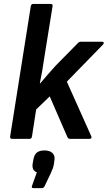

<svg xmlns="http://www.w3.org/2000/svg" viewBox="-20 -703 545 972"><path d="M41.4 0Q29.9 0 31.3 -11.8L135.9 -671.9Q137.9 -683 147.7 -683H236Q248.2 -683 246.2 -671.9L204.1 -410.6Q199.8 -378.8 194.1 -346.4Q188.3 -313.9 181.6 -281.1H183.7Q202.6 -303.3 222.4 -326.2Q242.3 -349.2 261.2 -369.9L372.3 -482.8Q380.1 -491.7 388.5 -491.7H497.7Q503.4 -491.7 505 -487.4Q506.5 -483.1 501.8 -477.8L318.4 -289.6L442.3 -12.8Q444.7 -7.4 442 -3.7Q439.3 0 433.6 0H334.3Q325.2 0 320.8 -9.9L231.7 -215L163 -148.8L141.9 -11.8Q139.5 0 130.1 0ZM149.7 249.3Q137.6 249.3 141.9 238.2L166.5 169.2Q139.1 159.4 145.8 122.9L148.8 105.9Q152.9 80.5 166.4 69.5Q179.9 58.6 205.3 58.6Q232 58.6 245.8 71.9Q259.7 85.2 255.3 109.9L253 127Q251 139.7 246.8 150.8Q242.6 161.8 236.5 175L206.4 238.2Q201.7 249.3 192.2 249.3Z"/></svg>

Font: Sofia Sans Semi Condensed
Style: Italic
Weight: 400
Italic angle: -9°
Designer: Botio Nikoltchev, Ani Petrova
Foundry: lettersoup
Version: Version 4.101